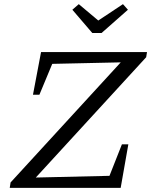

<svg xmlns="http://www.w3.org/2000/svg" viewBox="-20 -906 729 926"><path d="M685 -630 130 -25 119 -49 508 -58 568 -210H599L562 0H27L31 -26L585 -630L596 -606L232 -598L170 -449H139L178 -655H689ZM425 -747 329 -859 360 -886 454 -807 573 -886 597 -859 470 -747Z"/></svg>

Font: Piazzolla Thin
Style: Italic
Weight: 400
Italic angle: -11.3°
Version: Version 2.005